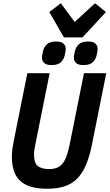

<svg xmlns="http://www.w3.org/2000/svg" viewBox="-20 -1148 673 1180"><path d="M285 -698 199 -269Q195 -252 192 -232.5Q189 -213 189 -196Q189 -148 211.5 -128.5Q234 -109 282 -109Q307 -109 327 -116Q347 -123 362 -140Q377 -157 388 -186Q399 -215 408 -259L496 -698H633L545 -259Q530 -185 508 -133.5Q486 -82 453.5 -49.5Q421 -17 376 -2.5Q331 12 270 12Q157 12 105 -35.5Q53 -83 53 -185Q53 -211 56.5 -235.5Q60 -260 66 -289L148 -698ZM373 -918 283 -1074 354 -1128 439 -1013 564 -1128 631 -1074 487 -918ZM297 -748Q265 -748 251.5 -761Q238 -774 238 -793Q238 -798 239 -806Q240 -814 244 -832Q249 -857 267.5 -875Q286 -893 325 -893Q357 -893 370.5 -880Q384 -867 384 -848Q384 -843 383 -835Q382 -827 378 -809Q373 -784 354.5 -766Q336 -748 297 -748ZM493 -748Q461 -748 447.5 -761Q434 -774 434 -793Q434 -798 435 -806Q436 -814 440 -832Q445 -857 463.5 -875Q482 -893 521 -893Q553 -893 566.5 -880Q580 -867 580 -848Q580 -843 579 -835Q578 -827 574 -809Q569 -784 550.5 -766Q532 -748 493 -748Z"/></svg>

Font: IBM Plex Sans Cond
Style: Bold Italic
Weight: 700
Width: 3
Italic angle: -11°
Designer: Mike Abbink, Paul van der Laan, Pieter van Rosmalen
Foundry: Bold Monday
Version: Version 1.3